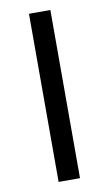

<svg xmlns="http://www.w3.org/2000/svg" viewBox="-78 -697 419 738"><g transform="rotate(-10 131.5 -328.0)"><path d="M89.7 0V-656.3H173.2V0Z"/></g></svg>

Font: Source Sans 3 Variable
Style: Regular
Weight: 200
Designer: Paul D. Hunt
Foundry: Adobe Systems Incorporated
Version: Version 3.026